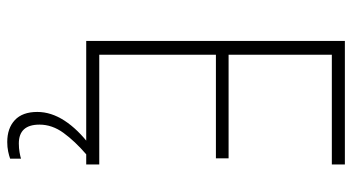

<svg xmlns="http://www.w3.org/2000/svg" viewBox="-241 -513 972 530"><g transform="rotate(90 245.0 -248.0)"><path d="M434 0H93V-714H434V-678H131V-393H417V-358H131V-36H434ZM324 129Q324 186 376 186Q389 186 400.5 184Q412 182 418 180V210Q410 213 398 215.5Q386 218 372 218Q334 218 311.5 197Q289 176 289 135Q289 97 313 60Q337 23 382 -11L406 0Q370 31 347 62.5Q324 94 324 129Z"/></g></svg>

Font: Noto Sans Telugu SemiCondensed ExtraLight
Style: Regular
Weight: 200
Width: 4
Designer: Jelle Bosma - Monotype Design Team
Foundry: Monotype Imaging Inc.
Version: Version 2.005; ttfautohint (v1.8.4.7-5d5b)